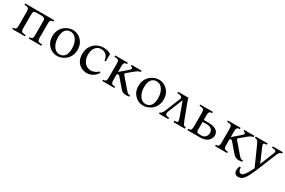

<svg xmlns="http://www.w3.org/2000/svg" viewBox="109 -1587 4388 2955"><g transform="rotate(30 2302.5 -110.0)"><path d="M483 -101Q483 -66 489.5 -50Q496 -34 514.5 -29Q533 -24 568 -23V0H343V-23Q366 -24 379 -29Q392 -34 397.5 -50Q403 -66 403 -101V-339Q403 -368 396.5 -381.5Q390 -395 371.5 -399.5Q353 -404 318 -404H251Q217 -404 204 -393Q191 -382 191 -339V-101Q191 -66 197.5 -50Q204 -34 222.5 -29Q241 -24 276 -23V0H51V-23Q74 -24 87 -29Q100 -34 105.5 -50Q111 -66 111 -101V-339Q111 -374 104.5 -390Q98 -406 79.5 -411Q61 -416 26 -417V-440H543V-417Q521 -416 507.5 -411Q494 -406 488.5 -390Q483 -374 483 -339Z M868 -455Q926 -455 974.5 -426.5Q1023 -398 1053 -347Q1083 -296 1083 -228Q1083 -168 1062.5 -122.5Q1042 -77 1008 -46.5Q974 -16 933.5 -0.5Q893 15 854 15Q797 15 748 -13.5Q699 -42 669.5 -93Q640 -144 640 -212Q640 -272 660.5 -317.5Q681 -363 715 -393.5Q749 -424 789 -439.5Q829 -455 868 -455ZM871 -25Q930 -25 964 -67.5Q998 -110 998 -199Q998 -260 979.5 -309Q961 -358 928 -386.5Q895 -415 851 -415Q793 -415 759 -372.5Q725 -330 725 -241Q725 -181 743.5 -132Q762 -83 795 -54Q828 -25 871 -25Z M1378 15Q1326 15 1279.5 -9.5Q1233 -34 1204 -83.5Q1175 -133 1175 -207Q1175 -286 1208.5 -341.5Q1242 -397 1297 -426Q1352 -455 1414 -455Q1445 -455 1481.5 -447Q1518 -439 1547 -419V-288H1524Q1519 -340 1498 -368Q1477 -396 1449.5 -407Q1422 -418 1395 -418Q1329 -418 1293 -368.5Q1257 -319 1257 -245Q1257 -186 1277.5 -142.5Q1298 -99 1334 -75Q1370 -51 1415 -51Q1450 -51 1484.5 -66.5Q1519 -82 1547 -109L1563 -93Q1535 -46 1487 -15.5Q1439 15 1378 15Z M1651 0V-23Q1674 -24 1687 -29Q1700 -34 1705.5 -50Q1711 -66 1711 -101V-339Q1711 -374 1704.5 -390Q1698 -406 1679.5 -411Q1661 -416 1626 -417V-440H1851V-417Q1829 -416 1815.5 -411Q1802 -406 1796.5 -390Q1791 -374 1791 -339V-243H1793L1915 -347Q1938 -367 1944 -377Q1950 -387 1950 -395Q1950 -414 1917 -417V-440H2096V-417Q2074 -415 2051 -402.5Q2028 -390 1997 -364L1901 -284Q1889 -274 1890 -266Q1891 -258 1898 -250L2026 -100Q2054 -68 2069 -51Q2084 -34 2097.5 -28.5Q2111 -23 2133 -23V0Q2108 6 2075 6Q2040 6 2018 -5Q1996 -16 1980.5 -33.5Q1965 -51 1948 -70L1845 -190Q1835 -203 1827.5 -207Q1820 -211 1812 -211Q1804 -211 1797.5 -206Q1791 -201 1791 -187V-101Q1791 -66 1797.5 -50Q1804 -34 1820 -29Q1836 -24 1866 -23V0Z M2398 -455Q2456 -455 2504.5 -426.5Q2553 -398 2583 -347Q2613 -296 2613 -228Q2613 -168 2592.5 -122.5Q2572 -77 2538 -46.5Q2504 -16 2463.5 -0.5Q2423 15 2384 15Q2327 15 2278 -13.5Q2229 -42 2199.5 -93Q2170 -144 2170 -212Q2170 -272 2190.5 -317.5Q2211 -363 2245 -393.5Q2279 -424 2319 -439.5Q2359 -455 2398 -455ZM2401 -25Q2460 -25 2494 -67.5Q2528 -110 2528 -199Q2528 -260 2509.5 -309Q2491 -358 2458 -386.5Q2425 -415 2381 -415Q2323 -415 2289 -372.5Q2255 -330 2255 -241Q2255 -181 2273.5 -132Q2292 -83 2325 -54Q2358 -25 2401 -25Z M3051 -100Q3065 -65 3074.5 -49Q3084 -33 3095 -29Q3106 -25 3121 -23V0H2916V-23Q2945 -25 2960 -29.5Q2975 -34 2976.5 -50Q2978 -66 2965 -100L2871 -359H2869L2764 -100Q2748 -61 2762 -43Q2776 -25 2825 -23V0H2659V-23Q2676 -25 2691 -43Q2706 -61 2722 -100L2827 -359Q2849 -414 2744 -417V-440H2928Q2930 -425 2937 -404Q2944 -383 2953 -359Z M3163 0V-23Q3185 -24 3198 -29Q3211 -34 3217 -50Q3223 -66 3223 -101V-339Q3223 -374 3216.5 -390Q3210 -406 3191.5 -411Q3173 -416 3138 -417V-440H3363V-417Q3341 -416 3327.5 -411Q3314 -406 3308.5 -390Q3303 -374 3303 -339V-262H3377Q3452 -262 3494.5 -244.5Q3537 -227 3554.5 -200Q3572 -173 3572 -143Q3572 -109 3553.5 -76Q3535 -43 3494.5 -21.5Q3454 0 3387 0ZM3303 -87Q3303 -56 3317 -45.5Q3331 -35 3378 -35Q3425 -35 3448 -52.5Q3471 -70 3479 -94Q3487 -118 3487 -135Q3487 -182 3455.5 -204.5Q3424 -227 3377 -227H3303Z M3655 0V-23Q3678 -24 3691 -29Q3704 -34 3709.5 -50Q3715 -66 3715 -101V-339Q3715 -374 3708.5 -390Q3702 -406 3683.5 -411Q3665 -416 3630 -417V-440H3855V-417Q3833 -416 3819.5 -411Q3806 -406 3800.5 -390Q3795 -374 3795 -339V-243H3797L3919 -347Q3942 -367 3948 -377Q3954 -387 3954 -395Q3954 -414 3921 -417V-440H4100V-417Q4078 -415 4055 -402.5Q4032 -390 4001 -364L3905 -284Q3893 -274 3894 -266Q3895 -258 3902 -250L4030 -100Q4058 -68 4073 -51Q4088 -34 4101.5 -28.5Q4115 -23 4137 -23V0Q4112 6 4079 6Q4044 6 4022 -5Q4000 -16 3984.5 -33.5Q3969 -51 3952 -70L3849 -190Q3839 -203 3831.5 -207Q3824 -211 3816 -211Q3808 -211 3801.5 -206Q3795 -201 3795 -187V-101Q3795 -66 3801.5 -50Q3808 -34 3824 -29Q3840 -24 3870 -23V0Z M4197 235Q4163 235 4143 213.5Q4123 192 4123 154Q4123 137 4127 120Q4131 103 4138 85H4161Q4164 128 4176 149Q4188 170 4215 170Q4245 170 4277.5 124.5Q4310 79 4353 -8L4204 -342Q4189 -376 4177.5 -391Q4166 -406 4153.5 -411Q4141 -416 4123 -417V-440H4336V-417Q4303 -416 4289.5 -410.5Q4276 -405 4278 -389.5Q4280 -374 4293 -342L4393 -112H4395L4488 -342Q4508 -389 4494 -402Q4480 -415 4427 -417V-440H4605V-417Q4590 -416 4578 -410.5Q4566 -405 4555.5 -389.5Q4545 -374 4532 -342L4425 -79Q4383 25 4349.5 95Q4316 165 4280.5 200Q4245 235 4197 235Z"/></g></svg>

Font: Bona Nova
Style: Regular
Weight: 400
Designer: Mateusz Machalski
Foundry: Capitalics
Version: Version 4.001; ttfautohint (v1.8.3)